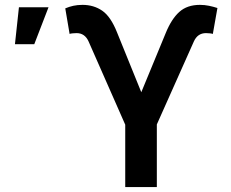

<svg xmlns="http://www.w3.org/2000/svg" viewBox="-20 -757 936 777"><path d="M486.8 0V-252.4L338.4 -589.4Q323.2 -623 290 -623Q283.2 -623 273.7 -622.1Q264.2 -621.1 261.7 -619.6L244.1 -723.1Q260.3 -730 276.9 -733.6Q293.5 -737.3 314 -737.3Q359.4 -737.3 393.8 -713.6Q428.2 -689.9 453.6 -626L551.8 -383.8L650.4 -622.6Q673.8 -680.2 705.6 -708.7Q737.3 -737.3 789.1 -737.3Q808.1 -737.3 825.7 -733.6Q843.3 -730 859.9 -724.6L841.3 -619.6Q838.4 -621.1 829.3 -622.1Q820.3 -623 813.5 -623Q779.8 -623 764.6 -589.4L614.7 -253.4V0ZM40.5 -578.1 56.6 -727.5H176.3L118.7 -578.1Z"/></svg>

Font: Inter SemiBold
Style: Regular
Weight: 600
Designer: Rasmus Andersson
Foundry: rsms
Version: Version 4.001;git-9221beed3